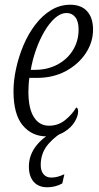

<svg xmlns="http://www.w3.org/2000/svg" viewBox="-20 -566 418 811"><path d="M176 10Q115 10 76 -36.5Q37 -83 37 -181Q37 -226 48 -276.5Q59 -327 79 -374.5Q99 -422 128.5 -461Q158 -500 195.5 -523Q233 -546 277 -546Q323 -546 348 -518.5Q373 -491 373 -441Q373 -388 342.5 -341.5Q312 -295 258.5 -266Q205 -237 136 -237H104Q102 -225 101 -207.5Q100 -190 100 -178Q100 -108 123 -71.5Q146 -35 187 -35Q226 -35 255.5 -59Q285 -83 302 -112Q310 -110 310 -95Q310 -76 295.5 -51.5Q281 -27 251 -8.5Q221 10 176 10ZM128 -271Q180 -271 222 -293Q264 -315 288 -354Q312 -393 312 -441Q312 -476 298 -493.5Q284 -511 262 -511Q236 -511 212 -489.5Q188 -468 167.5 -433Q147 -398 132 -355.5Q117 -313 110 -271ZM180 225Q142 225 122 201.5Q102 178 102 138Q102 87 136 46Q170 5 221 -15H259Q218 4 185 41.5Q152 79 152 131Q152 156 164 170Q176 184 196 184Q211 184 223.5 180.5Q236 177 252 170L243 209Q213 225 180 225Z"/></svg>

Font: Noto Serif ExtraCondensed Light
Style: Italic
Weight: 300
Width: 2
Italic angle: -12°
Designer: Monotype Design Team
Foundry: Monotype Imaging Inc.
Version: Version 2.014; ttfautohint (v1.8.4.7-5d5b)